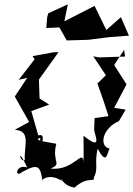

<svg xmlns="http://www.w3.org/2000/svg" viewBox="-20 -801 613 883"><path d="M197 -722 193 -672 253 -675 287 -615 387 -618 481 -630 573 -637 536 -722 469 -663 415 -774 276 -703 292 -781 202 -740ZM413 -204C417 -175 452 -106 364 -177C364 -103 366 -95 363 -53C363 -123 319 -12 212 -26C269 -48 217 -54 239 -140C221 -144 123 -155 165 -167C162 -103 199 -194 156 -178L124 -290L206 -320L162 -348L159 -435L249 -561H229L130 -543L139 -528L66 -434L105 -443L48 -357L114 -240L48 -204C124 -200 90 -131 94 -65C71 -50 57 -136 105 -31C51 -48 46 21 82 -10C159 -53 165 -33 175 29C160 39 197 -12 263 30C250 -48 239 48 322 62C388 4 414 43 412 15C434 -29 413 -47 429 -117C471 -40 471 -93 484 -118C435 -126 449 -211 527 -244L558 -297L505 -305L562 -413L505 -502L551 -572L555 -541L435 -537L409 -542L467 -455L428 -417C446 -368 463 -318 479 -267L415 -258Z"/></svg>

Font: Charger Distortion
Style: 2It
Weight: 400
Designer: Jasper
Foundry: Cannot Into Space Fonts
Version: Version 0.98